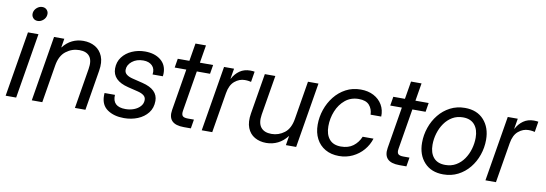

<svg xmlns="http://www.w3.org/2000/svg" viewBox="-56 -1106 4248 1494"><g transform="rotate(10 2068.0 -358.5)"><path d="M19 0 104.5 -515.6H187.5L102.1 0ZM162.6 -616.2Q139.2 -616.2 125.5 -632.8Q111.8 -649.4 115.2 -672.9Q119.1 -696.3 138.4 -712.9Q157.7 -729.5 181.2 -729.5Q204.6 -729.5 218.5 -712.9Q232.4 -696.3 228.5 -672.9Q225.1 -649.4 205.6 -632.8Q186 -616.2 162.6 -616.2Z M357.9 -298.8 308.6 0H225.6L310.5 -515.6H391.6L379.9 -443.8Q413.1 -486.3 453.9 -505.9Q494.6 -525.4 541.5 -525.4Q594.7 -525.4 635 -502Q675.3 -478.5 694.3 -432.4Q713.4 -386.2 701.7 -317.4L649.4 0H566.4L618.7 -317.4Q629.9 -384.3 604.7 -416.7Q579.6 -449.2 523.4 -449.2Q465.3 -449.2 418 -413.1Q370.6 -377 357.9 -298.8Z M955.1 11.7Q876 11.7 824.2 -23.9Q772.5 -59.6 772.5 -133.3Q772.5 -138.7 772.7 -143.8Q772.9 -148.9 773.4 -154.3H855.5Q849.6 -59.6 954.6 -59.6Q990.2 -59.6 1021 -71.3Q1051.8 -83 1071 -104.5Q1090.3 -126 1090.3 -154.8Q1090.3 -177.2 1073 -190.7Q1055.7 -204.1 1025.9 -211.4L945.8 -231Q820.8 -261.7 820.8 -356.9Q820.8 -408.7 849.6 -447Q878.4 -485.4 926 -506.3Q973.6 -527.3 1028.8 -527.3Q1104.5 -527.3 1151.9 -489.7Q1199.2 -452.1 1199.2 -386.2Q1199.2 -379.9 1198.7 -374Q1198.2 -368.2 1197.3 -361.3H1116.2Q1123 -405.8 1097.7 -430.9Q1072.3 -456.1 1027.3 -456.1Q973.6 -456.1 938.5 -427.5Q903.3 -398.9 903.3 -360.8Q903.3 -338.4 920.7 -324.5Q938 -310.5 970.2 -302.7L1049.8 -283.2Q1173.8 -252.9 1173.8 -162.1Q1173.8 -106.4 1143.3 -67.6Q1112.8 -28.8 1063 -8.5Q1013.2 11.7 955.1 11.7Z M1567.4 -515.6 1555.7 -444.3H1451.2L1398.4 -125Q1393.6 -95.2 1404.1 -83.3Q1414.6 -71.3 1446.3 -71.3H1494.1L1482.4 0H1426.8Q1294.9 0 1314 -116.2L1368.2 -444.3H1276.4L1288.1 -515.6H1379.9L1403.3 -656.2H1486.3L1462.9 -515.6Z M1568.4 0 1653.8 -515.6H1732.9L1719.2 -434.6H1721.2Q1742.2 -474.6 1776.9 -499Q1811.5 -523.4 1859.9 -523.4Q1871.1 -523.4 1880.4 -522.5Q1889.6 -521.5 1894.5 -520.5L1880.9 -437.5Q1876 -439 1862.5 -441.2Q1849.1 -443.4 1831.1 -443.4Q1788.1 -443.4 1751.5 -413.1Q1714.8 -382.8 1704.1 -317.4L1651.4 0Z M2078.6 9.8Q2026.9 9.8 1987.3 -12.9Q1947.8 -35.6 1929.7 -81.3Q1911.6 -127 1922.9 -195.3L1976.1 -515.6H2059.1L2006.8 -201.2Q1996.1 -134.3 2022.7 -100.3Q2049.3 -66.4 2106.9 -66.4Q2163.6 -66.4 2209 -101.1Q2254.4 -135.7 2267.1 -213.9L2316.9 -515.6H2399.9L2314.5 0H2233.4L2245.6 -75.2Q2211.9 -31.7 2169.7 -11Q2127.4 9.8 2078.6 9.8Z M2653.8 11.7Q2591.3 11.7 2545.2 -14.9Q2499 -41.5 2474.1 -89.4Q2449.2 -137.2 2449.2 -200.7Q2449.2 -261.2 2469 -319.3Q2488.8 -377.4 2526.1 -424.6Q2563.5 -471.7 2615.7 -499.5Q2668 -527.3 2732.9 -527.3Q2791.5 -527.3 2835.4 -504.2Q2879.4 -481 2903.3 -440.4Q2927.2 -399.9 2925.3 -347.7H2841.3Q2839.8 -393.1 2813.7 -422.6Q2787.6 -452.1 2730.5 -452.1Q2668 -452.1 2623.8 -415.8Q2579.6 -379.4 2556.4 -322.3Q2533.2 -265.1 2533.2 -202.6Q2533.2 -138.2 2564.2 -100.8Q2595.2 -63.5 2656.2 -63.5Q2714.4 -63.5 2752.4 -92Q2790.5 -120.6 2810.5 -168H2896Q2880.4 -117.2 2845.5 -76.4Q2810.5 -35.6 2761.2 -12Q2711.9 11.7 2653.8 11.7Z M3270.5 -515.6 3258.8 -444.3H3154.3L3101.6 -125Q3096.7 -95.2 3107.2 -83.3Q3117.7 -71.3 3149.4 -71.3H3197.3L3185.5 0H3129.9Q2998 0 3017.1 -116.2L3071.3 -444.3H2979.5L2991.2 -515.6H3083L3106.4 -656.2H3189.5L3166 -515.6Z M3477.5 11.7Q3382.3 11.7 3327.9 -47.9Q3273.4 -107.4 3273.4 -203.1Q3273.4 -264.6 3293.5 -322.8Q3313.5 -380.9 3350.8 -427Q3388.2 -473.1 3440.4 -500.2Q3492.7 -527.3 3556.6 -527.3Q3651.9 -527.3 3706.1 -467.3Q3760.3 -407.2 3760.3 -310.5Q3760.3 -248.5 3740.2 -190.7Q3720.2 -132.8 3682.9 -87.2Q3645.5 -41.5 3593.5 -14.9Q3541.5 11.7 3477.5 11.7ZM3480 -63.5Q3528.3 -63.5 3565.2 -85.2Q3602.1 -106.9 3627.2 -143.3Q3652.3 -179.7 3665 -223.9Q3677.7 -268.1 3677.7 -312.5Q3677.7 -377.4 3646 -414.8Q3614.3 -452.1 3554.2 -452.1Q3507.3 -452.1 3470.7 -430.7Q3434.1 -409.2 3408.7 -373Q3383.3 -336.9 3369.9 -292.2Q3356.4 -247.6 3356.4 -201.2Q3356.4 -137.2 3387.9 -100.3Q3419.4 -63.5 3480 -63.5Z M3810.1 0 3895.5 -515.6H3974.6L3960.9 -434.6H3962.9Q3983.9 -474.6 4018.6 -499Q4053.2 -523.4 4101.6 -523.4Q4112.8 -523.4 4122.1 -522.5Q4131.3 -521.5 4136.2 -520.5L4122.6 -437.5Q4117.7 -439 4104.2 -441.2Q4090.8 -443.4 4072.8 -443.4Q4029.8 -443.4 3993.2 -413.1Q3956.5 -382.8 3945.8 -317.4L3893.1 0Z"/></g></svg>

Font: Inter Display
Style: Italic
Weight: 400
Italic angle: -9.39999°
Designer: Rasmus Andersson
Foundry: rsms
Version: Version 4.000;git-a52131595